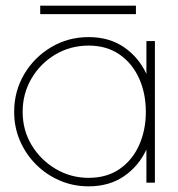

<svg xmlns="http://www.w3.org/2000/svg" viewBox="-20 -645 627 678"><path d="M497 -500H527V0H497V-117Q470 -58.5 418 -22.8Q366 13 293 13Q238.5 13 191 -7.5Q143.5 -28 107.2 -64.2Q71 -100.5 50.5 -148Q30 -195.5 30 -250Q30 -323 65.5 -383Q101 -443 160.8 -478.5Q220.5 -514 293 -514Q366 -514 418 -478.2Q470 -442.5 497 -384ZM293 -17Q357.5 -17 402.8 -48.5Q448 -80 471.5 -133Q495 -186 495 -250Q495 -315.5 471 -368.5Q447 -421.5 401.8 -452.8Q356.5 -484 293 -484Q228.5 -484 175.5 -452.5Q122.5 -421 91.2 -367.8Q60 -314.5 60 -250Q60 -184.5 92.2 -131.8Q124.5 -79 177.5 -48Q230.5 -17 293 -17ZM122 -625H460V-595H122Z"/></svg>

Font: Urbanist Thin
Style: Regular
Weight: 100
Designer: Corey Hu
Foundry: Corey Hu
Version: Version 1.330; ttfautohint (v1.8.4.7-5d5b)